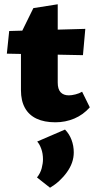

<svg xmlns="http://www.w3.org/2000/svg" viewBox="-20 -562 445 898"><path d="M239 10Q187 10 151 -7Q115 -24 96.5 -57.5Q78 -91 78 -140V-406L136 -524L250 -542V-176Q250 -145 263.5 -130.5Q277 -116 302 -116Q315 -116 333 -120.5Q351 -125 364 -133L400 -60Q369 -25 327.5 -7.5Q286 10 239 10ZM368 -304 12 -311 23 -417 379 -427ZM214 316 153 268Q169 248 175 225Q181 202 181 183Q181 156 173 134Q165 112 154 100L284 44Q304 64 314.5 92Q325 120 325 151Q325 199 293 243.5Q261 288 214 316Z"/></svg>

Font: Ysabeau Office Black
Style: Regular
Weight: 900
Designer: Christian Thalmann (Catharsis Fonts)
Version: Version 2.001;gftools[0.9.30]; featfreeze: tnum,lnum,ss02